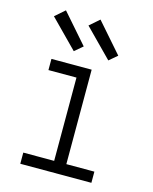

<svg xmlns="http://www.w3.org/2000/svg" viewBox="-114 -837 729 913"><g transform="rotate(15 250.0 -380.5)"><path d="M75 0V-55H227V-465H89V-520H287V-55H425V0ZM352 -583 218 -719 266 -761 392 -617ZM182 -583 48 -719 96 -761 222 -617Z"/></g></svg>

Font: Iosevka SS18 Light
Style: Regular
Weight: 300
Monospace: yes
Designer: Belleve Invis
Foundry: Belleve Invis
Version: Version 25.1.1; ttfautohint (v1.8.4)